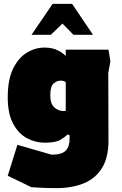

<svg xmlns="http://www.w3.org/2000/svg" viewBox="-20 -730 631 993"><path d="M271 243Q255 243 229.5 242.5Q204 242 180 240.5Q156 239 142 238L20 179L70 19L247 70Q301 70 320.5 48.5Q340 27 340 -11V-30L330 -35Q316 -21 291.5 -6.5Q267 8 210 8Q163 8 119 -15.5Q75 -39 47.5 -91Q20 -143 20 -226Q20 -319 48 -375.5Q76 -432 119.5 -458Q163 -484 210 -484Q251 -484 280 -469Q309 -454 320 -440V-473H541L551 -413L540 -353L541 -1Q541 85 507.5 139Q474 193 413.5 218Q353 243 271 243ZM305 -156Q309 -156 312.5 -156Q316 -156 320 -157V-304Q318 -307 311.5 -310Q305 -313 294 -313Q274 -313 257 -298Q240 -283 240 -237Q240 -194 260 -175.5Q280 -157 305 -156ZM143 -550 252 -710H353L461 -550H360L303 -608L243 -550Z"/></svg>

Font: Rowdies
Style: Bold
Weight: 700
Designer: Jaikishan Patel
Version: Version 1.000; ttfautohint (v1.8.3)